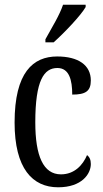

<svg xmlns="http://www.w3.org/2000/svg" viewBox="-20 -786 437 816"><path d="M173 -619V-606H208C256 -649 324 -721 344 -756V-766H248C233 -721 201 -670 173 -619ZM227 10C328 10 366 -47 366 -89C366 -108 360 -119 350 -127C332 -84 296 -45 239 -45C164 -45 130 -123 130 -266C130 -445 167 -497 224 -497C274 -497 287 -446 287 -384C343 -384 366 -398 366 -444C366 -509 313 -546 223 -546C121 -546 42 -479 42 -265C42 -70 118 10 227 10Z"/></svg>

Font: Noto Serif Georgian ExtraCondensed
Style: Regular
Weight: 400
Width: 2
Designer: Monotype Design Team, Akaki Razmadze
Foundry: Google LLC
Version: Version 2.003